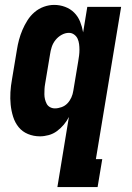

<svg xmlns="http://www.w3.org/2000/svg" viewBox="-20 -548 540 783"><path d="M204 -106Q217 -106 231 -111Q245 -116 255 -126.5Q265 -137 271 -150.5Q277 -164 279 -178L299 -298Q301 -310 302.5 -321.5Q304 -333 304 -345Q304 -357 302.5 -368.5Q301 -380 296.5 -390Q292 -400 282.5 -407Q273 -414 261 -414Q246 -414 231.5 -406Q217 -398 206.5 -385Q196 -372 191 -356.5Q186 -341 184 -326L164 -206Q162 -195 161.5 -184.5Q161 -174 161 -163.5Q161 -153 163.5 -143Q166 -133 170.5 -124.5Q175 -116 184 -111Q193 -106 204 -106ZM214 215 261 -71Q253 -55 240.5 -40Q228 -25 212.5 -13.5Q197 -2 178.5 3Q160 8 143 8Q117 8 94 -1.5Q71 -11 56 -29.5Q41 -48 33.5 -72Q26 -96 23.5 -121Q21 -146 22.5 -172Q24 -198 29 -225L49 -345Q52 -365 57.5 -385.5Q63 -406 71.5 -426Q80 -446 92 -465Q104 -484 121 -498.5Q138 -513 159 -520.5Q180 -528 201 -528Q224 -528 245.5 -520Q267 -512 282.5 -496.5Q298 -481 306.5 -460Q315 -439 319 -416L336 -520H474L371 101H397L378 215Z"/></svg>

Font: Iosevka Term Curly Heavy
Style: Italic
Weight: 900
Italic angle: -9°
Designer: Belleve Invis
Foundry: Belleve Invis
Version: Version 32.3.0